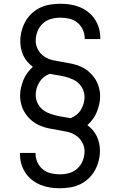

<svg xmlns="http://www.w3.org/2000/svg" viewBox="-20 -851 640 1022"><path d="M299 151Q272 151 246 147Q220 143 195.5 133Q171 123 150 106.5Q129 90 114.5 67.5Q100 45 93 19.5Q86 -6 86 -33V-37H169V-34Q169 -10 179 12.5Q189 35 208 50.5Q227 66 251 71.5Q275 77 299 77Q324 77 349 70Q374 63 392.5 45.5Q411 28 420.5 4Q430 -20 430 -46Q430 -71 417.5 -93.5Q405 -116 384 -130Q363 -144 338 -149.5Q313 -155 288 -159Q263 -163 238.5 -168Q214 -173 191 -183Q168 -193 148.5 -209.5Q129 -226 115 -247Q101 -268 94 -292.5Q87 -317 87 -342Q87 -364 92 -385Q97 -406 105 -426Q113 -446 126 -463.5Q139 -481 155 -495Q139 -507 126 -522Q113 -537 104.5 -555Q96 -573 92 -592.5Q88 -612 88 -632Q88 -659 95 -686Q102 -713 115.5 -737Q129 -761 149.5 -780Q170 -799 194.5 -810.5Q219 -822 246.5 -826.5Q274 -831 301 -831Q328 -831 354 -827Q380 -823 404.5 -813Q429 -803 450 -786.5Q471 -770 485.5 -747.5Q500 -725 507 -699.5Q514 -674 514 -647V-643H431V-646Q431 -670 421 -692.5Q411 -715 392 -730.5Q373 -746 349 -751.5Q325 -757 301 -757Q276 -757 251 -750Q226 -743 207.5 -725.5Q189 -708 179.5 -684Q170 -660 170 -634Q170 -609 182.5 -586.5Q195 -564 216 -550Q237 -536 262 -530.5Q287 -525 312 -521Q337 -517 361.5 -512Q386 -507 409 -497Q432 -487 451.5 -470.5Q471 -454 485 -433Q499 -412 506 -387.5Q513 -363 513 -338Q513 -316 508 -295Q503 -274 495 -254Q487 -234 474 -216.5Q461 -199 445 -185Q461 -173 474 -158Q487 -143 495.5 -125Q504 -107 508 -87.5Q512 -68 512 -48Q512 -21 505 6Q498 33 484.5 57Q471 81 450.5 100Q430 119 405.5 130.5Q381 142 353.5 146.5Q326 151 299 151ZM356 -222Q373 -229 387 -240Q401 -251 410.5 -266.5Q420 -282 425 -299.5Q430 -317 430 -335Q430 -355 421.5 -374.5Q413 -394 398 -408Q383 -422 364 -430Q345 -438 325 -443Q305 -448 284.5 -451Q264 -454 244 -458Q227 -451 213 -440Q199 -429 189.5 -413.5Q180 -398 175 -380.5Q170 -363 170 -345Q170 -325 178.5 -305.5Q187 -286 202 -272Q217 -258 236 -250Q255 -242 275 -237Q295 -232 315.5 -229Q336 -226 356 -222Z"/></svg>

Font: Iosevka Extended
Style: Regular
Weight: 400
Width: 7
Monospace: yes
Designer: Belleve Invis
Foundry: Belleve Invis
Version: Version 32.5.0; ttfautohint (v1.8.4)